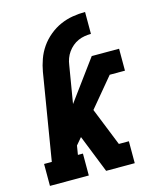

<svg xmlns="http://www.w3.org/2000/svg" viewBox="-111 -812 722 888"><g transform="rotate(-15 250.0 -367.5)"><path d="M17 0V-105H54L122 -518Q127 -547 137.5 -576.5Q148 -606 166 -632Q184 -658 209.5 -679Q235 -700 263.5 -712.5Q292 -725 322 -730Q352 -735 382 -735V-630Q367 -630 351.5 -627.5Q336 -625 321 -618.5Q306 -612 293 -601Q280 -590 270.5 -576.5Q261 -563 255.5 -548Q250 -533 248 -518L218 -338L359 -530H490V-425H417L302 -287L375 -105H423V0H286L214 -181L186 -148L179 -105H203V0Z"/></g></svg>

Font: Iosevka Slab Extrabold Oblique
Style: Regular
Weight: 800
Italic angle: -9°
Monospace: yes
Designer: Belleve Invis
Foundry: Belleve Invis
Version: Version 11.1.1; ttfautohint (v1.8.3)